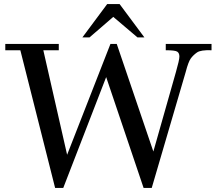

<svg xmlns="http://www.w3.org/2000/svg" viewBox="-20 -923 1060 944"><path d="M1020 -707V-676Q967 -678 948.5 -665Q930 -652 918 -635.5Q906 -619 893 -569L726 1H686L502 -544L291 1H251L80 -676H6V-707H269V-676H193L310 -162L523 -707H554L734 -178L845 -569Q862 -628 862 -645Q862 -662 851.5 -669Q841 -676 795 -676V-707ZM568 -903 690 -739H656L537 -840L420 -739H385L507 -903Z"/></svg>

Font: GFS Didot
Style: Regular
Weight: 400
Designer: Takis Katsoulidis and George D. Matthiopoulos
Foundry: Takis Katsoulidis and George D. Matthiopoulos
Version: Version 1.0